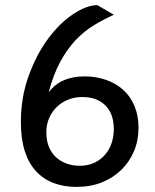

<svg xmlns="http://www.w3.org/2000/svg" viewBox="-20 -720 608 754"><path d="M281 14Q231 14 191 -1Q151 -16 122 -47Q93 -78 77.5 -126Q62 -174 62 -240Q62 -338 92.5 -422Q123 -506 168.5 -567.5Q214 -629 266.5 -664Q319 -699 362 -700L427 -662Q387 -644 349 -621Q311 -598 278 -563.5Q245 -529 217.5 -479Q190 -429 171 -357Q217 -420 312 -420Q357 -420 396 -406.5Q435 -393 463.5 -367.5Q492 -342 508 -304Q524 -266 524 -218Q524 -169 506.5 -127Q489 -85 457 -53.5Q425 -22 380.5 -4Q336 14 281 14ZM303 -339Q274 -339 248.5 -329Q223 -319 204 -301Q185 -283 173.5 -257.5Q162 -232 162 -201Q162 -168 172 -143.5Q182 -119 200 -102.5Q218 -86 242 -77.5Q266 -69 293 -69Q326 -69 351 -81Q376 -93 393 -113Q410 -133 418.5 -159Q427 -185 427 -214Q427 -238 420.5 -260.5Q414 -283 399 -300.5Q384 -318 360.5 -328.5Q337 -339 303 -339Z"/></svg>

Font: Cabin
Style: Regular
Weight: 400
Designer: Pablo Impallari
Foundry: Pablo Impallari
Version: Version 1.007